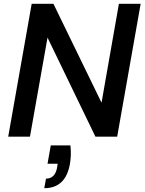

<svg xmlns="http://www.w3.org/2000/svg" viewBox="-20 -716 761 1006"><path d="M349 46Q352 74 351 98.5Q350 123 346 145Q323 270 212 270L221 220Q268 220 279 163L282 142H229L246 46ZM717 -696 594 0H480L229 -519L137 0H23L146 -696H260L512 -178L603 -696Z"/></svg>

Font: SVN-Poppins Medium
Style: Italic
Weight: 500
Italic angle: -10°
Designer: Ninad Kale (Devanagari), Jonny Pinhorn (Latin)
Foundry: Indian Type Foundry
Version: Version 3.002 2017; ttfautohint (v1.8.3)